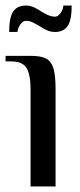

<svg xmlns="http://www.w3.org/2000/svg" viewBox="-23 -671 289 691"><path d="M87 -350Q87 -401 73 -425.5Q59 -450 17 -450H-3V-470H87Q124 -470 142.5 -460.5Q161 -451 169 -426Q177 -401 177 -350V0H87ZM70 -651Q85 -651 97.5 -645.5Q110 -640 125 -630Q128 -628 138 -622.5Q148 -617 157 -614Q166 -611 175 -611Q186 -611 195.5 -625Q205 -639 205 -651H235Q235 -599 220.5 -577.5Q206 -556 175 -556Q161 -556 148.5 -561Q136 -566 121 -576Q104 -586 93.5 -591Q83 -596 70 -596Q59 -596 49.5 -582Q40 -568 40 -556H10Q10 -608 24.5 -629.5Q39 -651 70 -651Z"/></svg>

Font: Philosopher
Style: Regular
Weight: 400
Designer: Jovanny Lemonad
Foundry: Jovanny Lemonad
Version: Version 2.000